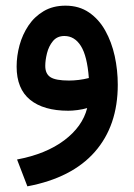

<svg xmlns="http://www.w3.org/2000/svg" viewBox="-20 -387 470 671"><path d="M284.7 -9.3Q270 -4.9 251.2 -2.4Q232.4 0 218.8 0Q132.3 0 85.2 -38.3Q38.1 -76.7 38.1 -154.3Q38.1 -191.4 48.3 -229Q58.6 -266.6 79.6 -297.9Q100.6 -329.1 132.8 -348.1Q165 -367.2 209 -367.2Q256.3 -367.2 291 -343.5Q325.7 -319.8 347.9 -280Q370.1 -240.2 380.9 -191.2Q391.6 -142.1 391.6 -90.8Q391.6 52.2 311.5 143.6Q231.4 234.9 75.7 264.2L39.6 170.4Q140.6 151.4 204.3 103.5Q268.1 55.7 284.7 -9.3ZM290.5 -114.3Q284.7 -191.4 262.7 -226.3Q240.7 -261.2 205.1 -261.2Q179.7 -261.2 165 -243.4Q150.4 -225.6 144.3 -201.2Q138.2 -176.8 138.2 -156.7Q138.2 -128.9 156.5 -117.2Q174.8 -105.5 221.2 -105.5Q237.8 -105.5 255.6 -107.7Q273.4 -109.9 290.5 -114.3Z"/></svg>

Font: Vazir Medium UI
Style: Medium-UI
Weight: 500
Designer: Saber Rastikerdar
Foundry: Saber Rastikerdar
Version: Version 30.0.0